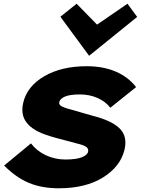

<svg xmlns="http://www.w3.org/2000/svg" viewBox="-20 -992 751 1023"><path d="M643.1 -192.9Q621.1 -104 528.6 -46.4Q436 11.2 293 11.2Q203.1 11.2 134.5 -17.3Q65.9 -45.9 2 -109.9L145 -228Q176.3 -187 224.9 -164.6Q273.4 -142.1 328.1 -142.1Q385.3 -142.1 415.3 -153.8Q445.3 -165.5 449.2 -183.1Q453.1 -197.8 441.2 -208Q429.2 -218.3 388.2 -228Q383.3 -229 336.9 -241.7Q290.5 -254.4 283.2 -255.9Q265.1 -260.7 250 -265.4Q234.9 -270 217.3 -276.4Q199.7 -282.7 185.8 -289.6Q171.9 -296.4 158 -305.7Q144 -314.9 133.8 -325.2Q123.5 -335.4 115.2 -348.4Q106.9 -361.3 103 -376Q99.1 -390.6 99.1 -408.4Q99.1 -426.3 104 -445.8Q125 -533.2 216.6 -586.2Q308.1 -639.2 441.9 -639.2Q529.8 -639.2 596.9 -610.4Q664.1 -581.5 705.1 -527.8L567.9 -418Q542 -451.2 499.5 -470Q457 -488.8 407.2 -488.8Q351.1 -488.8 325.2 -477.1Q299.3 -465.3 295.9 -448.2Q292 -433.1 311.5 -423.8Q331.1 -414.6 384.8 -400.9Q392.1 -398.4 433.3 -386.7Q474.6 -375 478 -374Q577.1 -348.6 618.7 -306.4Q660.2 -264.2 643.1 -192.9ZM659.2 -972.2 710.9 -901.9 456.1 -695.8H454.1L301.8 -902.8L388.2 -972.2L497.1 -860.8Z"/></svg>

Font: Sinkin Sans 800 Black Italic
Style: Regular
Weight: 900
Italic angle: -112°
Designer: Keith Bates
Foundry: K-Type
Version: Sinkin Sans (version 1.0)  by Keith Bates   •   © 2014   www